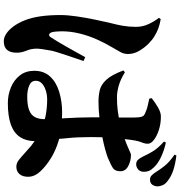

<svg xmlns="http://www.w3.org/2000/svg" viewBox="12 -914 975 1040"><g transform="rotate(90 500.0 -394.5)"><path d="M362 -575 372 -583Q413 -558 447 -549Q481 -540 506 -540Q545 -540 578 -544Q598 -547 617 -550Q617 -564 617 -577V-633Q617 -660 613.5 -671.5Q610 -683 604 -687Q598 -691 588 -695Q571 -703 551.5 -707Q532 -711 515 -715L512 -728Q533 -745 561 -761.5Q589 -778 611 -778Q651 -778 684.5 -767Q718 -756 738.5 -740Q759 -724 759 -708Q759 -695 756 -686Q753 -677 749 -666.5Q745 -656 742 -640Q738 -620 734 -582Q767 -594 786 -603Q814 -616 818 -616Q851 -616 879.5 -601.5Q908 -587 908 -559Q908 -530 892 -519Q876 -508 836 -491Q821 -485 789 -476Q760 -468 724 -461Q723 -431 723 -400Q723 -324 729 -270Q731 -247 733 -226Q735 -226 737 -226Q797 -208 838 -182Q879 -156 904 -130Q921 -113 929.5 -95.5Q938 -78 938 -59Q938 -28 923 -11.5Q908 5 884 5Q864 5 847 -8.5Q830 -22 799 -50Q772 -76 745 -94Q744 -47 723 -15Q700 19 654.5 35Q609 51 539 51Q494 51 454 34.5Q414 18 389 -14Q364 -46 364 -92Q364 -145 395.5 -178.5Q427 -212 479 -227.5Q531 -243 590 -243Q606 -243 622 -242Q621 -249 621 -256Q619 -290 617.5 -328Q616 -366 616 -402Q616 -423 616 -445Q573 -440 531 -440Q498 -440 468.5 -447Q439 -454 412.5 -482.5Q386 -511 362 -575ZM77 -767 84 -777Q113 -772 134.5 -764Q156 -756 177 -743Q195 -733 217.5 -710.5Q240 -688 256.5 -659.5Q273 -631 273 -600Q273 -577 262 -558Q251 -539 234 -509Q213 -474 193.5 -430Q174 -386 162 -337.5Q150 -289 150 -240Q150 -225 151.5 -209Q153 -193 156 -185Q161 -173 169 -172.5Q177 -172 184 -184Q193 -198 207 -221Q221 -244 236 -271Q251 -298 265.5 -323.5Q280 -349 290 -368L311 -359Q304 -338 295.5 -313.5Q287 -289 279 -264.5Q271 -240 264.5 -219.5Q258 -199 255 -185Q249 -152 246.5 -134Q244 -116 244 -105Q244 -76 255 -49.5Q266 -23 266 3Q266 73 204 73Q183 73 163 59.5Q143 46 126 24Q105 -4 90.5 -40.5Q76 -77 69 -125Q62 -173 62 -234Q62 -273 69.5 -323.5Q77 -374 87 -422Q97 -470 104 -500Q114 -537 120 -571Q126 -605 126 -643Q126 -681 109.5 -714.5Q93 -748 77 -767ZM626 -149Q618 -151 611 -153Q565 -162 520 -162Q494 -162 470.5 -154.5Q447 -147 432.5 -133.5Q418 -120 418 -100Q418 -75 444.5 -64.5Q471 -54 502 -54Q551 -54 577.5 -64.5Q604 -75 615 -96Q626 -117 626 -149ZM828 -682Q817 -706 800.5 -734Q784 -762 747 -795L753 -805Q794 -796 830.5 -779Q867 -762 887 -740Q901 -726 906 -713.5Q911 -701 911 -687Q911 -665 898 -654.5Q885 -644 869 -644Q854 -645 845.5 -654.5Q837 -664 828 -682ZM911 -753Q901 -770 880 -797Q859 -824 818 -852L823 -862Q870 -856 903 -845Q936 -834 960 -815Q977 -803 983.5 -787.5Q990 -772 990 -761Q990 -744 981 -731.5Q972 -719 953 -719Q940 -719 930.5 -728Q921 -737 911 -753Z"/></g></svg>

Font: Early Summer Mincho Heavy
Style: Regular
Weight: 900
Designer: GuiWonder
Version: Version 1.002